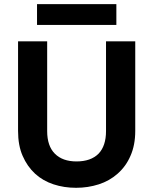

<svg xmlns="http://www.w3.org/2000/svg" viewBox="-20 -897 737 924"><path d="M207 -266.1Q207 -194.3 244.1 -157.2Q281.2 -120.1 348.1 -120.1Q417 -120.1 454.1 -157.2Q490.2 -194.8 490.2 -266.1V-698.2H630.9V-267.1Q630.9 -198.7 607.9 -147Q586.4 -96.7 545.9 -61Q506.8 -26.4 455.1 -9.8Q403.3 6.8 346.2 6.8Q288.1 6.8 237.8 -9.8Q186 -26.9 148.9 -61Q110.8 -96.2 88.9 -147Q66.9 -196.8 66.9 -267.1V-698.2H207ZM158.2 -776.9V-877H540V-776.9Z"/></svg>

Font: PoppinsZ SemiBold
Style: Regular
Weight: 600
Designer: Ninad Kale (Devanagari), Jonny Pinhorn (Latin)
Foundry: Indian Type Foundry
Version: Version 3.002;FEAKit 1.0